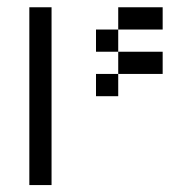

<svg xmlns="http://www.w3.org/2000/svg" viewBox="-20 -708 540 540"><path d="M437.5 -500V-562.5H312.5V-500H250V-437.5H312.5V-500ZM437.5 -625V-687.5H312.5V-625H250V-562.5H312.5V-625ZM62.5 -687.5Q62.5 -687.5 62.5 -187.5H125Q125 -187.5 125 -687.5Z"/></svg>

Font: BFUnifontExMono
Style: Regular
Weight: 500
Version: Version 15.0.06